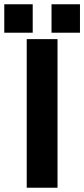

<svg xmlns="http://www.w3.org/2000/svg" viewBox="-40 -878 394 898"><path d="M-20 -725V-858H113V-725ZM85 0V-695H229V0ZM201 -725V-858H334V-725Z"/></svg>

Font: Coval
Style: ExtraBold
Weight: 800
Foundry: Context Ltd
Version: Version 001.000